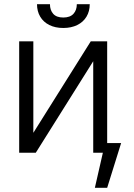

<svg xmlns="http://www.w3.org/2000/svg" viewBox="-20 -727 638 914"><path d="M412.1 -530.3H490.2V-45.9H556.6L490.2 167H431.6L469.7 0H423.8V-435.5L150.4 0H71.3V-530.3H138.7V-94.7ZM281.2 -593.8Q243.2 -593.8 214.8 -607.9Q186.5 -622.1 171.4 -647.7Q156.2 -673.3 156.2 -707H217.8Q217.8 -678.7 233.4 -661.1Q249 -643.6 281.2 -643.6Q313.5 -643.6 329.6 -661.1Q345.7 -678.7 345.7 -707H407.2Q407.2 -673.3 391.8 -647.7Q376.5 -622.1 347.9 -607.9Q319.3 -593.8 281.2 -593.8Z"/></svg>

Font: Pretendard JP Light
Style: Regular
Weight: 300
Designer: Base glyphs from Inter by Rasmus Andersson; Hangeul glyphs from Noto Sans CJK(Source Han Sans) by Jang Soo-young and Kan
Foundry: Kil Hyung-jin
Version: Version 1.309